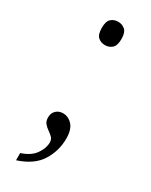

<svg xmlns="http://www.w3.org/2000/svg" viewBox="-181 -566 600 762"><g transform="rotate(30 119.0 -185.5)"><path d="M119 -418Q100 -418 87 -429.5Q74 -441 74 -472Q74 -502 87 -513.5Q100 -525 119 -525Q137 -525 150.5 -513.5Q164 -502 164 -472Q164 -441 150.5 -429.5Q137 -418 119 -418ZM42 121Q85 107 104 79.5Q123 52 123 26Q123 12 114.5 3.5Q106 -5 95 -12.5Q84 -20 75.5 -30Q67 -40 67 -57Q67 -77 79.5 -89Q92 -101 111 -101Q136 -101 154 -81Q172 -61 172 -20Q172 36 142.5 83.5Q113 131 42 154Z"/></g></svg>

Font: Noto Serif Lao SemiCondensed Light
Style: Regular
Weight: 300
Width: 4
Designer: Monotype Design Team
Foundry: Monotype Imaging Inc.
Version: Version 2.003; ttfautohint (v1.8.4.7-5d5b)